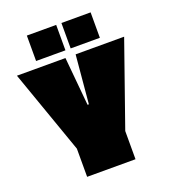

<svg xmlns="http://www.w3.org/2000/svg" viewBox="-172 -1117 1101 1242"><g transform="rotate(-20 378.0 -496.0)"><path d="M383 -437 413 -770H747L545 -194V0H212V-194L9 -770H343L374 -437ZM158 -817V-992H360V-817ZM396 -817V-992H597V-817Z"/></g></svg>

Font: Gasoek One
Style: Regular
Weight: 400
Designer: Jiashuo Zhang
Foundry: JAMO
Version: Version 1.000; ttfautohint (v1.8.4.7-5d5b);gftools[0.9.29]